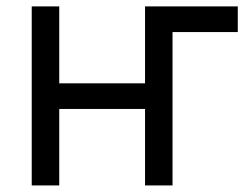

<svg xmlns="http://www.w3.org/2000/svg" viewBox="-20 -565 759 585"><path d="M704.5 -467.3H505.7V0H421.9V-233H160.5V0H76.7V-545.5H160.5V-311.1H421.9V-545.5H704.5Z"/></svg>

Font: Interop
Style: Regular
Weight: 400
Designer: Rasmus Andersson, Google, Jang Haemin
Foundry: jhaemin
Version: Version 1.008